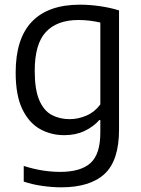

<svg xmlns="http://www.w3.org/2000/svg" viewBox="-20 -571 604 821"><path d="M241.5 230Q204 230 161.2 224Q118.5 218 81.5 205.5V138.5Q123.5 152 162.5 158Q201.5 164 237 164Q325 164 367 126.2Q409 88.5 409 -4.5V-57.5H404.5Q379.5 -29 341.5 -11Q303.5 7 254.5 7Q198 7 151 -19.2Q104 -45.5 75.5 -104.2Q47 -163 47 -260.5Q47 -406.5 116.8 -478.8Q186.5 -551 322 -551Q364 -551 408.2 -544.5Q452.5 -538 489 -526.5V-16.5Q489 115.5 427 172.8Q365 230 241.5 230ZM278 -61.5Q314.5 -61.5 349.8 -76.8Q385 -92 409 -124.5V-474.5Q391 -479 366.5 -482.2Q342 -485.5 315.5 -485.5Q224.5 -485.5 176.5 -434.5Q128.5 -383.5 128.5 -268Q128.5 -187.5 148 -142.5Q167.5 -97.5 201.2 -79.5Q235 -61.5 278 -61.5Z"/></svg>

Font: Encode Sans
Style: Regular
Weight: 400
Designer: Multiple Designers
Foundry: Impallari Type
Version: Version 3.002; ttfautohint (v1.8.3) -l 8 -r 50 -G 200 -x 14 